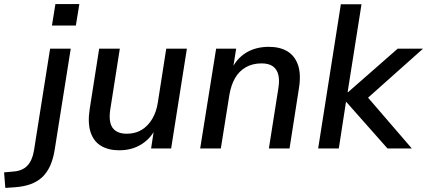

<svg xmlns="http://www.w3.org/2000/svg" viewBox="-132 -726 2089 939"><path d="M122 -601 139 -706H256L239 -601ZM-106 193 -112 117 -67 113Q-23 110 1.5 84.5Q26 59 34 11L113 -488H214L136 3Q129 49 114 83Q99 117 75.5 139.5Q52 162 18 174.5Q-16 187 -62 190Z M451 9Q399 9 362.5 -12.5Q326 -34 311 -79.5Q296 -125 307 -195L353 -488H454L408 -195Q401 -154 407.5 -126.5Q414 -99 434.5 -85.5Q455 -72 487 -72Q530 -72 561 -91Q592 -110 612.5 -144.5Q633 -179 640 -225L681 -488H782L705 0H607L623 -105H633Q608 -51 561 -21Q514 9 451 9Z M847 0 925 -488H1023L1006 -382H998Q1023 -438 1070.5 -467.5Q1118 -497 1183 -497Q1237 -497 1273.5 -475Q1310 -453 1325.5 -408Q1341 -363 1330 -294L1284 0H1183L1229 -292Q1236 -334 1229 -361Q1222 -388 1202 -402Q1182 -416 1147 -416Q1103 -416 1070 -397Q1037 -378 1017.5 -344Q998 -310 990 -263L948 0Z M1424 0 1535 -705H1636L1568 -275H1570L1813 -488H1937L1643 -226L1645 -275L1882 0H1763L1562 -227H1560L1525 0Z"/></svg>

Font: Nunito Sans 12pt SemiBold
Style: Italic
Weight: 600
Italic angle: -9°
Designer: Vernon Adams
Foundry: Vernon Adams
Version: Version 3.101;gftools[0.9.27]